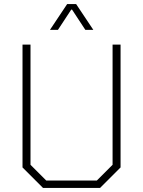

<svg xmlns="http://www.w3.org/2000/svg" viewBox="-20 -918 699 938"><path d="M90 -100V-700H129V-113L206 -36H453L530 -113V-700H569V-100L469 0H190ZM308 -898H352L436 -772H397L332 -871H328L263 -772H224Z"/></svg>

Font: Chakra Petch ExtraLight
Style: Regular
Weight: 275
Designer: Katatrad Aksorn Co.,Ltd.
Foundry: Cadson Demak Co.,Ltd.
Version: Version 1.000; ttfautohint (v1.6)